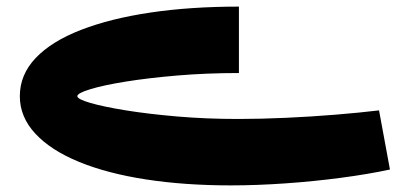

<svg xmlns="http://www.w3.org/2000/svg" viewBox="-20 -319 1250 581"><path d="M679 242Q539 242 422 224Q305 206 219.5 171Q134 136 87 85.5Q40 35 40 -28Q40 -93 88 -143.5Q136 -194 225 -228.5Q314 -263 435 -281Q556 -299 703 -299V-98Q605 -98 516.5 -90.5Q428 -83 360 -72Q292 -61 253 -49Q214 -37 214 -28Q214 -19 253.5 -7.5Q293 4 361 15Q429 26 516.5 33.5Q604 41 701 41Q769 41 845.5 37.5Q922 34 995.5 28Q1069 22 1127 15L1160 194Q1095 208 1012 219Q929 230 842.5 236Q756 242 679 242Z"/></svg>

Font: Alexandria ExtraBold
Style: Regular
Weight: 800
Designer: Mohamed Gaber
Foundry: Kief Type Foundry
Version: Version 5.100